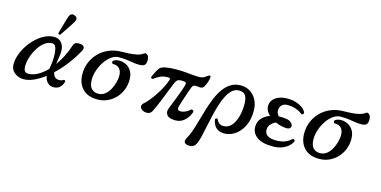

<svg xmlns="http://www.w3.org/2000/svg" viewBox="-94 -1338 4164 2100"><g transform="rotate(15 1988.5 -288.0)"><path d="M178 7Q140 7 106 -8.5Q72 -24 51 -53Q30 -82 30 -124Q30 -177 50 -233.5Q70 -290 105 -342.5Q140 -395 185 -436.5Q230 -478 280.5 -502.5Q331 -527 382 -527Q447 -527 478 -475Q509 -423 493 -337Q489 -312 485.5 -289.5Q482 -267 480 -246Q517 -297 548 -358Q579 -419 601 -487Q612 -519 636 -525Q660 -531 690 -525Q713 -521 722 -504Q731 -487 716 -459Q670 -374 610 -295Q550 -216 482 -153Q497 -85 553 -85Q570 -85 581.5 -88.5Q593 -92 601 -98Q608 -103 617.5 -98Q627 -93 623 -79Q615 -48 589 -20.5Q563 7 513 7Q476 7 448 -20.5Q420 -48 414 -94Q353 -48 292.5 -20.5Q232 7 178 7ZM213 -64Q263 -64 317 -93.5Q371 -123 421 -175Q429 -212 433.5 -259.5Q438 -307 435.5 -351.5Q433 -396 420.5 -425Q408 -454 381 -454Q342 -454 308 -432.5Q274 -411 246.5 -376Q219 -341 199 -299Q179 -257 168.5 -214.5Q158 -172 158 -137Q158 -97 172 -80.5Q186 -64 213 -64ZM439.2 -566Q432.6 -563.4 425.2 -567.2Q417.8 -571 415.7 -576.7Q416.8 -580.8 422.3 -601.3Q427.8 -621.8 435.9 -650.7Q444 -679.6 452.6 -708.8Q461.1 -738 468 -761.1Q474.9 -784.1 479 -791.1Q486.1 -806.7 502 -814.2Q517.9 -821.6 539.2 -810.8Q563.6 -800.6 565.9 -784.6Q568.2 -768.6 561 -753Q557.5 -745.1 544.8 -725.1Q532.1 -705.1 515.3 -679.2Q498.5 -653.3 481.6 -628.6Q464.7 -603.8 452.7 -586.5Q440.8 -569.2 439.2 -566Z M1015 12Q903 12 844 -50.5Q785 -113 785 -217Q785 -288 811 -350Q837 -412 884.5 -459.5Q932 -507 997 -534Q1062 -561 1140 -561Q1176 -561 1221 -563.5Q1266 -566 1308.5 -575.5Q1351 -585 1378 -606Q1396 -620 1416 -602Q1436 -584 1436 -545Q1436 -505 1419 -489Q1402 -473 1359 -473Q1323 -473 1290.5 -478.5Q1258 -484 1219 -489.5Q1180 -495 1124 -495Q1081 -495 1040.5 -466Q1000 -437 968.5 -390.5Q937 -344 918.5 -289Q900 -234 900 -183Q900 -114 929 -82.5Q958 -51 1007 -51Q1050 -51 1082.5 -76.5Q1115 -102 1136.5 -141.5Q1158 -181 1169 -223.5Q1180 -266 1180 -299Q1180 -352 1154 -380.5Q1128 -409 1081 -407Q1071 -407 1066.5 -421.5Q1062 -436 1079 -446Q1106 -461 1143 -460.5Q1180 -460 1216 -442Q1252 -424 1276 -386Q1300 -348 1300 -288Q1300 -224 1277.5 -169.5Q1255 -115 1215.5 -74Q1176 -33 1124.5 -10.5Q1073 12 1015 12Z M1896 12Q1826 12 1801 -20Q1776 -52 1795 -98Q1801 -113 1815.5 -149.5Q1830 -186 1848 -232Q1866 -278 1881.5 -322Q1897 -366 1904 -394Q1908 -408 1901 -417Q1894 -426 1856 -426Q1817 -426 1803.5 -413Q1790 -400 1781 -378Q1763 -334 1742 -281.5Q1721 -229 1700.5 -177.5Q1680 -126 1661.5 -84Q1643 -42 1631 -20Q1615 9 1582.5 12Q1550 15 1524 0Q1497 -16 1496 -39.5Q1495 -63 1523 -85Q1542 -101 1569.5 -134.5Q1597 -168 1626.5 -211.5Q1656 -255 1681 -302Q1706 -349 1720 -391Q1725 -407 1722.5 -414.5Q1720 -422 1699 -422Q1647 -422 1610.5 -404.5Q1574 -387 1548 -365Q1539 -358 1528 -364Q1517 -370 1523 -385Q1527 -396 1536.5 -415Q1546 -434 1557 -453.5Q1568 -473 1576 -485Q1593 -509 1644 -519Q1695 -529 1758 -529Q1822 -529 1866 -525.5Q1910 -522 1946 -518Q1982 -514 2022 -514Q2062 -514 2084.5 -528.5Q2107 -543 2120 -553Q2131 -562 2139.5 -558.5Q2148 -555 2147 -542Q2146 -524 2139.5 -500.5Q2133 -477 2124 -457Q2115 -437 2108 -426Q2093 -402 2055 -407Q2019 -412 2002 -409Q1985 -406 1975 -382Q1968 -366 1957 -334.5Q1946 -303 1934 -266.5Q1922 -230 1911.5 -198Q1901 -166 1896 -148Q1881 -98 1927 -98Q1956 -98 1986.5 -113.5Q2017 -129 2030 -143Q2039 -154 2053.5 -146.5Q2068 -139 2062 -121Q2053 -93 2031.5 -62Q2010 -31 1976.5 -9.5Q1943 12 1896 12Z M2098 239Q2068 234 2059.5 215.5Q2051 197 2069 166Q2093 125 2112.5 67.5Q2132 10 2150.5 -57Q2169 -124 2190 -192.5Q2211 -261 2237.5 -324Q2264 -387 2299.5 -436Q2335 -485 2382.5 -514Q2430 -543 2493 -543Q2552 -543 2598.5 -514Q2645 -485 2672.5 -432.5Q2700 -380 2700 -308Q2700 -231 2678.5 -171.5Q2657 -112 2621 -71Q2585 -30 2541 -9Q2497 12 2452 12Q2406 12 2377.5 -5.5Q2349 -23 2334 -50Q2319 -77 2315 -105Q2313 -121 2326.5 -124.5Q2340 -128 2344 -117Q2353 -95 2371.5 -79.5Q2390 -64 2423 -64Q2473 -64 2508.5 -102.5Q2544 -141 2563.5 -206.5Q2583 -272 2583 -354Q2583 -416 2563 -450Q2543 -484 2488 -484Q2445 -484 2412 -455Q2379 -426 2353.5 -376.5Q2328 -327 2309 -265Q2290 -203 2275 -137Q2260 -71 2247 -9Q2234 53 2222 104Q2210 155 2197 185Q2183 217 2161 231Q2139 245 2098 239Z M2999 12Q2882 12 2821 -31.5Q2760 -75 2760 -147Q2760 -205 2795 -244Q2830 -283 2886 -303Q2864 -323 2850.5 -348Q2837 -373 2837 -402Q2837 -444 2861.5 -474Q2886 -504 2928 -520Q2970 -536 3022 -536Q3079 -536 3123 -521.5Q3167 -507 3195.5 -485Q3224 -463 3234 -440Q3241 -424 3230 -415Q3219 -406 3208 -414Q3177 -439 3134.5 -453.5Q3092 -468 3040 -468Q2999 -468 2976.5 -444Q2954 -420 2954 -382Q2954 -365 2961.5 -349.5Q2969 -334 2982 -322Q2990 -322 2997.5 -322.5Q3005 -323 3013 -323Q3034 -323 3066.5 -318.5Q3099 -314 3118 -298Q3137 -283 3141.5 -265Q3146 -247 3134.5 -233.5Q3123 -220 3094 -220Q3069 -220 3035.5 -227.5Q3002 -235 2969 -250Q2935 -238 2911.5 -210Q2888 -182 2888 -150Q2888 -104 2921.5 -82.5Q2955 -61 3016 -61Q3079 -61 3119 -77.5Q3159 -94 3184 -118Q3196 -129 3208 -122Q3220 -115 3215 -100Q3207 -78 3179.5 -51.5Q3152 -25 3106.5 -6.5Q3061 12 2999 12Z M3526 12Q3414 12 3355 -50.5Q3296 -113 3296 -217Q3296 -288 3322 -350Q3348 -412 3395.5 -459.5Q3443 -507 3508 -534Q3573 -561 3651 -561Q3687 -561 3732 -563.5Q3777 -566 3819.5 -575.5Q3862 -585 3889 -606Q3907 -620 3927 -602Q3947 -584 3947 -545Q3947 -505 3930 -489Q3913 -473 3870 -473Q3834 -473 3801.5 -478.5Q3769 -484 3730 -489.5Q3691 -495 3635 -495Q3592 -495 3551.5 -466Q3511 -437 3479.5 -390.5Q3448 -344 3429.5 -289Q3411 -234 3411 -183Q3411 -114 3440 -82.5Q3469 -51 3518 -51Q3561 -51 3593.5 -76.5Q3626 -102 3647.5 -141.5Q3669 -181 3680 -223.5Q3691 -266 3691 -299Q3691 -352 3665 -380.5Q3639 -409 3592 -407Q3582 -407 3577.5 -421.5Q3573 -436 3590 -446Q3617 -461 3654 -460.5Q3691 -460 3727 -442Q3763 -424 3787 -386Q3811 -348 3811 -288Q3811 -224 3788.5 -169.5Q3766 -115 3726.5 -74Q3687 -33 3635.5 -10.5Q3584 12 3526 12Z"/></g></svg>

Font: Zen Antique
Style: Regular
Weight: 400
Designer: Yoshimichi Ohira
Foundry: Positype
Version: Version 1.001